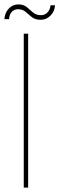

<svg xmlns="http://www.w3.org/2000/svg" viewBox="-31 -853 270 873"><path d="M77 0V-700H97V0ZM154 -763Q129 -763 114 -775Q99 -787 85.5 -799Q72 -811 51 -811Q35 -811 23.5 -800Q12 -789 10 -766H-11Q-9 -795 9 -814Q27 -833 52 -833Q76 -833 90.5 -821Q105 -809 119 -796.5Q133 -784 156 -784Q172 -784 184 -795.5Q196 -807 199 -829H219Q218 -802 199 -782.5Q180 -763 154 -763Z"/></svg>

Font: DM Sans 12pt Thin
Style: Regular
Weight: 250
Version: Version 4.004;gftools[0.9.30]